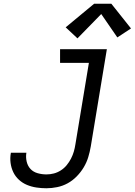

<svg xmlns="http://www.w3.org/2000/svg" viewBox="-20 -998 720 1026"><path d="M228 8Q201 8 174.5 4Q148 0 124 -10Q100 -20 81 -37.5Q62 -55 51 -78Q40 -101 36.5 -127.5Q33 -154 38 -181Q38 -181 38 -181.5Q38 -182 38 -182H121Q121 -182 121 -182Q121 -182 121 -182Q117 -158 122.5 -134.5Q128 -111 143 -95Q158 -79 181 -72.5Q204 -66 228 -66Q248 -66 267.5 -71Q287 -76 305 -87.5Q323 -99 336.5 -115.5Q350 -132 359.5 -150.5Q369 -169 374.5 -188Q380 -207 383 -227L455 -662H301V-735H551L465 -215Q460 -186 451.5 -158Q443 -130 427.5 -104Q412 -78 390 -55.5Q368 -33 341.5 -18.5Q315 -4 285.5 2Q256 8 228 8ZM394 -793 331 -852 483 -978H575L680 -846L607 -798L521 -923Z"/></svg>

Font: Iosevka Curly Extended Oblique
Style: Regular
Weight: 400
Width: 7
Italic angle: -9°
Monospace: yes
Designer: Belleve Invis
Foundry: Belleve Invis
Version: Version 11.1.0; ttfautohint (v1.8.3)